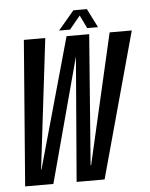

<svg xmlns="http://www.w3.org/2000/svg" viewBox="-51 -744 613 786"><g transform="rotate(-5 255.5 -350.5)"><path d="M20.5 0H136.5L274 -512L232 0H347L511 -598H420L297 -62.5H295L336 -598H243L93 -62.5H91.5L155.5 -598H67.5ZM214.5 -623.5H259.5L304 -677.5L330 -623.5H374.5L335.5 -701H280Z"/></g></svg>

Font: Anybody ExtraCondensed
Style: Italic
Weight: 400
Width: 2
Italic angle: -10°
Version: Version 1.113;gftools[0.9.25]